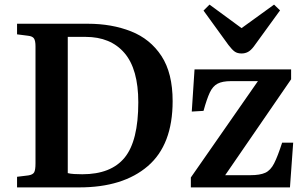

<svg xmlns="http://www.w3.org/2000/svg" viewBox="-20 -813 1321 833"><path d="M54 0V-46L103 -52Q122 -55 128 -65Q134 -75 134 -104V-612Q134 -636 127.5 -646Q121 -656 101 -658L54 -664V-710H361Q465 -710 548.5 -677Q632 -644 680.5 -570Q729 -496 729 -374Q729 -185 621.5 -92.5Q514 0 324 0ZM337 -57Q462 -57 521 -129.5Q580 -202 580 -369Q580 -513 520 -583Q460 -653 351 -653H274V-62Q285 -59 302 -58Q319 -57 337 -57ZM808 0V-43L1099 -461H982Q945 -461 924 -450Q903 -439 890 -411Q877 -383 863 -332L812 -329L824 -512H1243V-469L957 -53H1067Q1108 -53 1131 -63.5Q1154 -74 1169.5 -104.5Q1185 -135 1204 -194H1252L1238 0ZM1028 -581Q1010 -581 998.5 -589Q987 -597 971 -618L863 -767L889 -793L1028 -691L1169 -793L1195 -768L1081 -611Q1068 -594 1055.5 -587.5Q1043 -581 1028 -581Z"/></svg>

Font: Literata 36pt SemiBold
Style: Regular
Weight: 600
Designer: Latin by Veronika Burian and Jose Scaglione. Greek by Irene Vlachou. Cyrillic by Vera Evstafieva.
Foundry: TypeTogether
Version: Version 3.002